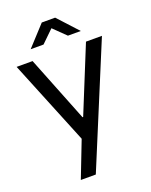

<svg xmlns="http://www.w3.org/2000/svg" viewBox="-169 -790 871 1108"><g transform="rotate(-20 266.5 -235.5)"><path d="M529 -510 222 230H130L216 8L5 -510H103L263 -107H267L431 -510ZM311 -701 424 -578H345L270 -651L195 -578H116L229 -701Z"/></g></svg>

Font: Varela
Style: Regular
Weight: 400
Designer: Joe Prince
Foundry: Joe Prince
Version: Version 1.000